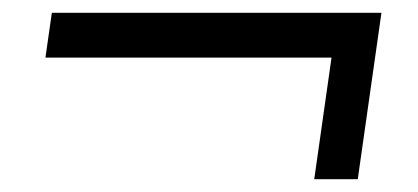

<svg xmlns="http://www.w3.org/2000/svg" viewBox="-20 -461 653 300"><path d="M471 -181 498 -371H51L61 -441H576L539 -181Z"/></svg>

Font: Chivo Medium ExtraLight
Style: Italic
Weight: 250
Italic angle: -8.05°
Version: Version 2.002